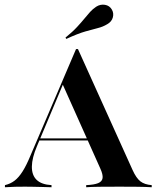

<svg xmlns="http://www.w3.org/2000/svg" viewBox="-20 -788 661 808"><path d="M0.8 0V-8.9Q24.2 -14.5 41.5 -27.8Q58.9 -41.1 75 -66.5Q91.1 -91.9 108.1 -133.1L300 -581.5H308.1L537.9 -72.6Q553.2 -38.7 570.6 -25Q587.9 -11.3 618.5 -8.9V0Q593.5 -1.6 559.3 -2Q525 -2.4 483.1 -2.4Q433.9 -2.4 398 -2Q362.1 -1.6 342.7 0V-8.9Q376.6 -10.5 393.1 -17.3Q409.7 -24.2 411.7 -38.7Q413.7 -53.2 402.4 -78.2L241.9 -437.1L253.2 -452.4L135.5 -172.6Q114.5 -123.4 114.1 -87.1Q113.7 -50.8 134.3 -31Q154.8 -11.3 196.8 -8.9V0Q174.2 -0.8 155.2 -1.2Q136.3 -1.6 119.8 -2Q103.2 -2.4 85.5 -2.4Q63.7 -2.4 43.5 -2Q23.4 -1.6 0.8 0ZM139.5 -196.8 143.5 -205.6H394.4L398.4 -196.8ZM258.9 -624.2 255.6 -629.8Q286.3 -654.8 304.8 -675Q323.4 -695.2 335.9 -710.5Q348.4 -725.8 359.3 -737.9Q370.2 -750 384.7 -759.7Q402.4 -771 421.8 -767.7Q441.1 -764.5 450.8 -747.6Q459.7 -732.3 454.8 -714.5Q450 -696.8 431.5 -686.3Q412.9 -675 391.5 -669.8Q370.2 -664.5 339.1 -655.6Q308.1 -646.8 258.9 -624.2Z"/></svg>

Font: Playfair 144pt
Style: Bold
Weight: 700
Version: Version 2.001;gftools[0.9.30]